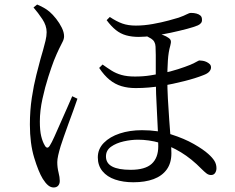

<svg xmlns="http://www.w3.org/2000/svg" viewBox="-20 -786 1040 848"><path d="M569 19Q524 19 488.5 7Q453 -5 432.5 -30Q412 -55 412 -91Q412 -128 438.5 -155Q465 -182 509 -196.5Q553 -211 607 -211Q678 -211 736 -192.5Q794 -174 836 -150Q878 -126 900 -106Q918 -90 927 -75.5Q936 -61 936 -43Q936 -31 930 -22Q924 -13 912 -13Q901 -13 891.5 -20.5Q882 -28 871 -39Q826 -85 779 -113.5Q732 -142 684.5 -155.5Q637 -169 589 -169Q559 -169 526 -161.5Q493 -154 470.5 -138Q448 -122 448 -95Q448 -65 475.5 -50.5Q503 -36 557 -36Q621 -36 650 -62.5Q679 -89 679 -140Q679 -165 677.5 -203.5Q676 -242 673.5 -285.5Q671 -329 669.5 -370Q668 -411 668 -441Q668 -466 668 -493Q668 -520 668 -543Q668 -566 667 -580Q666 -604 647.5 -615.5Q629 -627 615 -631L646 -645Q662 -642 676 -638.5Q690 -635 702 -630.5Q714 -626 724 -619Q733 -613 734.5 -605.5Q736 -598 732 -584Q724 -557 721.5 -519Q719 -481 719 -436Q719 -397 721.5 -350Q724 -303 727.5 -255.5Q731 -208 734 -169.5Q737 -131 737 -109Q737 -66 716.5 -37.5Q696 -9 658.5 5Q621 19 569 19ZM217 42Q204 42 192.5 32.5Q181 23 169 4Q150 -27 131 -89.5Q112 -152 112 -236Q112 -298 120.5 -354Q129 -410 140.5 -455Q152 -500 159 -526Q164 -543 170 -564Q176 -585 181 -606Q186 -627 186 -644Q186 -673 167 -701.5Q148 -730 128 -753L144 -766Q158 -760 172 -752.5Q186 -745 199 -734Q213 -722 228 -703Q243 -684 253 -663.5Q263 -643 263 -626Q263 -614 256.5 -601.5Q250 -589 240.5 -569.5Q231 -550 218 -518Q208 -492 193.5 -447Q179 -402 167.5 -349.5Q156 -297 156 -249Q156 -209 162 -184.5Q168 -160 177 -145Q182 -135 188 -134Q194 -133 200 -143Q208 -155 220.5 -183Q233 -211 248 -245Q263 -279 277 -310.5Q291 -342 299 -361L322 -350Q315 -329 304.5 -300Q294 -271 282.5 -240Q271 -209 262 -182.5Q253 -156 248 -141Q241 -118 237 -100Q233 -82 233 -70Q233 -46 238.5 -24.5Q244 -3 244 13Q244 26 237 34Q230 42 217 42ZM579 -397Q545 -397 516.5 -405.5Q488 -414 464 -433.5Q440 -453 418 -486L433 -501Q454 -486 473 -474Q492 -462 516.5 -455Q541 -448 576 -448Q613 -448 644 -453Q675 -458 696 -462Q734 -470 766.5 -480.5Q799 -491 821 -500Q841 -509 849.5 -514Q858 -519 861 -519Q867 -519 876 -517.5Q885 -516 893 -512Q901 -508 906.5 -502.5Q912 -497 912 -488Q912 -479 904.5 -470Q897 -461 878 -454Q843 -440 793 -427.5Q743 -415 698 -407Q666 -402 637.5 -399.5Q609 -397 579 -397ZM593 -623Q562 -623 537 -630Q512 -637 491.5 -653.5Q471 -670 451 -697L465 -711Q495 -691 520.5 -682Q546 -673 580 -673Q616 -673 655 -680Q694 -687 725 -695.5Q756 -704 769 -708Q794 -717 805 -723Q816 -729 824 -729Q837 -729 848 -726Q859 -723 865.5 -717Q872 -711 872 -700Q873 -691 868 -684.5Q863 -678 854 -674Q838 -667 806 -658.5Q774 -650 734.5 -641.5Q695 -633 657.5 -628Q620 -623 593 -623Z"/></svg>

Font: Noto Serif KR
Style: Regular
Weight: 400
Designer: Ryoko NISHIZUKA  (kana & ideographs); Frank Grießhammer (Latin, Greek & Cyrillic); Wenlong ZHANG  (bopomofo); Sandoll Co
Foundry: Adobe
Version: Version 2.003-H1;hotconv 1.1.1;makeotfexe 2.6.0